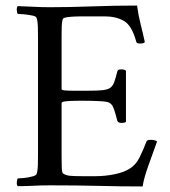

<svg xmlns="http://www.w3.org/2000/svg" viewBox="-20 -668 613 692"><path d="M160 -642Q229 -642 312 -645Q395 -648 474 -648Q479 -611 487 -580Q495 -549 502 -516Q497 -511 485 -511Q472 -511 471 -518Q455 -577 426 -593Q397 -609 358 -609H274Q268 -609 252 -608.5Q236 -608 222 -606Q208 -604 206 -599Q203 -589 202.5 -573Q202 -557 202 -540Q202 -533 202 -529V-347Q202 -343 215 -342Q228 -341 244 -341H295Q330 -341 349.5 -343Q369 -345 378 -352Q387 -359 392 -373Q397 -387 403 -411Q404 -418 417 -418Q429 -418 434 -413V-229Q430 -225 418 -225Q406 -225 403 -232Q396 -260 391.5 -272.5Q387 -285 383.5 -289.5Q380 -294 375 -297Q370 -301 352 -302.5Q334 -304 312.5 -304.5Q291 -305 272 -305Q259 -305 242.5 -304.5Q226 -304 214 -302.5Q202 -301 202 -296V-110Q202 -108 202 -104Q202 -90 202.5 -68Q203 -46 207 -43Q217 -36 231.5 -34.5Q246 -33 277 -33H324Q359 -33 393 -40Q427 -47 447 -60Q470 -74 483 -100.5Q496 -127 508 -158Q510 -164 522 -164Q540 -164 546 -158Q532 -118 515.5 -73Q499 -28 494 4Q415 4 337 2Q259 0 161 0Q127 0 100 1.5Q73 3 44 3Q40 -1 40.5 -11Q41 -21 44 -25Q50 -25 66 -26.5Q82 -28 96.5 -32Q111 -36 112 -41Q116 -53 116.5 -72Q117 -91 117 -113V-530Q117 -552 116.5 -571.5Q116 -591 112 -603Q111 -609 96.5 -612Q82 -615 66 -616.5Q50 -618 44 -618Q41 -622 40.5 -632Q40 -642 44 -646Q74 -645 103 -643.5Q132 -642 160 -642Z"/></svg>

Font: Amiri
Style: Regular
Weight: 400
Designer: Khaled Hosny
Version: Version 0.114